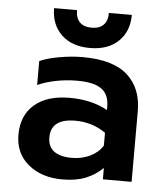

<svg xmlns="http://www.w3.org/2000/svg" viewBox="-51 -731 679 792"><g transform="rotate(5 288.5 -335.5)"><path d="M141 -686H236Q236 -653 253 -636Q270 -619 302 -619Q334 -619 351 -636Q368 -653 368 -686H463Q463 -618 420 -576.5Q377 -535 302 -535Q227 -535 184 -576.5Q141 -618 141 -686ZM40 -153Q40 -233 92 -278Q144 -323 238 -323Q329 -323 395 -286V-299Q395 -350 363.5 -373Q332 -396 262 -396Q218 -396 175 -387.5Q132 -379 99 -364V-463Q129 -477 179.5 -486Q230 -495 277 -495Q402 -495 462 -441.5Q522 -388 522 -293V0H403V-47Q372 -17 332.5 -1Q293 15 236 15Q150 15 95 -30.5Q40 -76 40 -153ZM395 -139V-192Q340 -231 269 -231Q168 -231 168 -153Q168 -115 193.5 -96Q219 -77 267 -77Q309 -77 343 -93.5Q377 -110 395 -139Z"/></g></svg>

Font: Prompt Medium
Style: Regular
Weight: 500
Designer: Katatrad Team
Foundry: CadsonDemak
Version: Version 1.001